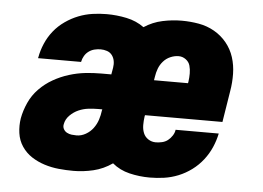

<svg xmlns="http://www.w3.org/2000/svg" viewBox="-44 -584 887 647"><g transform="rotate(5 400.0 -260.0)"><path d="M226 8Q201 8 176 5.5Q151 3 127.5 -4.5Q104 -12 84 -25Q64 -38 50.5 -58Q37 -78 33.5 -103Q30 -128 34 -153Q39 -180 51 -206.5Q63 -233 83.5 -254Q104 -275 129.5 -289.5Q155 -304 182.5 -312.5Q210 -321 237 -324Q264 -327 291 -327H325L329 -350Q331 -362 329 -373Q327 -384 320.5 -392.5Q314 -401 303.5 -404.5Q293 -408 282 -408Q272 -408 261.5 -405.5Q251 -403 242 -396.5Q233 -390 227.5 -380.5Q222 -371 220 -361V-360H74L75 -363Q79 -386 89 -409.5Q99 -433 115 -453Q131 -473 152.5 -488Q174 -503 197 -512Q220 -521 244 -524.5Q268 -528 292 -528Q326 -528 359.5 -521Q393 -514 419 -495Q448 -514 481 -521Q514 -528 546 -528Q575 -528 603.5 -523Q632 -518 656.5 -504Q681 -490 698.5 -468.5Q716 -447 724.5 -420.5Q733 -394 733.5 -364.5Q734 -335 729 -306L712 -200H450L449 -195Q447 -181 447 -166.5Q447 -152 452 -139.5Q457 -127 468.5 -119.5Q480 -112 494 -112Q504 -112 515 -114.5Q526 -117 534.5 -123.5Q543 -130 549.5 -140Q556 -150 557 -160H703Q698 -136 688 -113Q678 -90 662 -69.5Q646 -49 625 -33.5Q604 -18 580.5 -8.5Q557 1 532.5 4.5Q508 8 484 8Q449 8 415.5 0Q382 -8 357 -29Q327 -8 293 0Q259 8 226 8ZM470 -320H585L586 -325Q588 -339 588 -353Q588 -367 584.5 -379.5Q581 -392 570 -400Q559 -408 546 -408Q532 -408 518 -402Q504 -396 494 -384.5Q484 -373 479 -359.5Q474 -346 472 -332ZM226 -112Q242 -112 257 -120.5Q272 -129 282 -142.5Q292 -156 297 -171.5Q302 -187 304 -203L305 -207H291Q275 -207 258 -205Q241 -203 225 -196Q209 -189 196 -176Q183 -163 180 -146Q178 -137 182 -129.5Q186 -122 193.5 -118Q201 -114 209.5 -113Q218 -112 226 -112Z"/></g></svg>

Font: Iosevka Aile Heavy Oblique
Style: Regular
Weight: 900
Italic angle: -9°
Designer: Belleve Invis
Foundry: Belleve Invis
Version: Version 31.1.0; ttfautohint (v1.8.4)